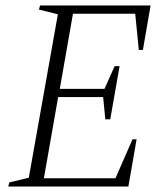

<svg xmlns="http://www.w3.org/2000/svg" viewBox="-20 -680 591 700"><path d="M10 0 14 -15 85 -32 191 -628 122 -645 126 -660H529L501 -498H486L473 -630H246L198 -356H361L398 -439H416L382 -245H364L356 -326H192L140 -30H401L463 -172H478L448 0Z"/></svg>

Font: Spectral ExtraLight
Style: Italic
Weight: 275
Italic angle: -10°
Designer: Jean-Baptiste Levee
Foundry: Production Type
Version: Version 2.001